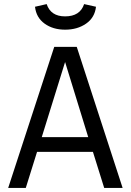

<svg xmlns="http://www.w3.org/2000/svg" viewBox="-20 -918 640 938"><path d="M298 -773Q239 -773 198 -802.5Q157 -832 151 -885L208 -898Q228 -838 298 -838Q371 -838 391 -898L449 -885Q443 -832 400.5 -802.5Q358 -773 298 -773ZM434 -176H161L106 0H20L245 -689H355L579 0H489ZM184 -248H411L298 -615Z"/></svg>

Font: Fira Mono
Style: Regular
Weight: 400
Designer: Carrois Corporate & Edenspiekermann AG
Foundry: Carrois Corporate GbR & Edenspiekermann AG
Version: Version 3.206;PS 003.206;hotconv 1.0.70;makeotf.lib2.5.58329